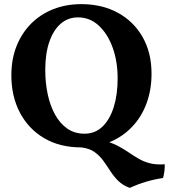

<svg xmlns="http://www.w3.org/2000/svg" viewBox="-20 -705 818 930"><path d="M374 9Q269.6 9 193.8 -35.8Q118 -80.6 76.5 -159.3Q35 -238 35 -340.6Q35 -419 60.5 -482.5Q86 -546 131.6 -591.4Q177.2 -636.8 239 -660.9Q300.8 -685 374 -685Q474.4 -685 551.2 -643Q628 -601 671 -525.1Q714 -449.2 714 -348.4Q714 -270.2 690 -204.9Q666 -139.6 620.9 -91.8Q575.8 -44 513.2 -17.5Q450.6 9 374 9ZM389.2 -57.4Q440.4 -57.4 476.1 -91.5Q511.8 -125.6 530.8 -186Q549.8 -246.4 549.8 -325.4Q549.8 -407.6 525.7 -474.3Q501.6 -541 458.5 -580.9Q415.4 -620.8 357.8 -620.8Q309.6 -620.8 274.2 -590.3Q238.8 -559.8 219 -502.7Q199.2 -445.6 199.2 -365.8Q199.2 -304.6 211 -248.9Q222.8 -193.2 246.5 -150.2Q270.2 -107.2 305.7 -82.3Q341.2 -57.4 389.2 -57.4ZM609 205Q574.8 193.2 552.8 171.2Q530.8 149.2 514.3 123.5Q497.8 97.8 480.2 73.4Q462.6 49 438.1 31.5Q413.6 14 374.6 9L476.4 -24.6Q518.2 -15.4 547.9 0.1Q577.6 15.6 601.8 32.2Q626 48.8 650.5 63.2Q675 77.6 705.1 85.6Q735.2 93.6 778 90.8Q778.6 107 776.2 125.3Q773.8 143.6 769.6 157.2Q728.6 163.2 688.4 175Q648.2 186.8 609 205Z"/></svg>

Font: Vollkorn
Style: Regular
Weight: 400
Designer: Friedrich Althausen
Foundry: Friedrich Althausen
Version: Version 4.104